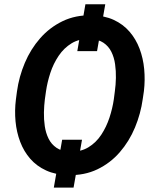

<svg xmlns="http://www.w3.org/2000/svg" viewBox="-20 -791 706 878"><path d="M461.4 -771.5 423.8 -557.1H333.5L370.6 -771.5ZM355 -151.9 316.4 66.9H226.1L264.2 -151.9ZM638.2 -375 632.8 -338.4Q623.5 -271 597.2 -207.8Q570.8 -144.5 527.8 -95Q484.9 -45.4 425.5 -16.8Q366.2 11.7 291.5 9.8Q233.9 8.3 190.9 -11.5Q147.9 -31.2 118.4 -64.9Q88.9 -98.6 72.3 -142.6Q55.7 -186.5 51 -236.1Q46.4 -285.6 52.7 -335.9L57.6 -373Q66.9 -440.4 93.5 -503.4Q120.1 -566.4 163.6 -616Q207 -665.5 266.1 -694.1Q325.2 -722.7 399.9 -721.2Q457.5 -719.7 500.2 -700Q543 -680.2 572.3 -646.2Q601.6 -612.3 618.2 -568.4Q634.8 -524.4 639.4 -474.9Q644 -425.3 638.2 -375ZM500.5 -336.9 505.4 -375Q509.3 -402.8 510 -434.6Q510.7 -466.3 506.3 -497.3Q502 -528.3 489.3 -554Q476.6 -579.6 453.1 -595.5Q429.7 -611.3 392.6 -612.8Q343.3 -614.7 307.9 -593.3Q272.5 -571.8 248.3 -535.9Q224.1 -500 210.2 -457.5Q196.3 -415 190.4 -374L185.1 -336.4Q181.6 -308.6 180.9 -276.9Q180.2 -245.1 184.8 -213.9Q189.5 -182.6 202.1 -157Q214.8 -131.3 238.3 -115.2Q261.7 -99.1 298.8 -97.7Q348.1 -95.7 383.8 -117.2Q419.4 -138.7 443.1 -174.8Q466.8 -210.9 480.7 -253.4Q494.6 -295.9 500.5 -336.9Z"/></svg>

Font: Roboto SemiBold
Style: Italic
Weight: 600
Designer: Christian Robertson
Foundry: Google
Version: Version 3.009; 2024